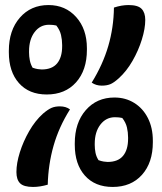

<svg xmlns="http://www.w3.org/2000/svg" viewBox="-20 -730 640 760"><path d="M172 -710Q239 -710 281.5 -662.5Q324 -615 324 -539V-533Q324 -452 281 -404Q238 -356 165 -356Q95 -356 55 -401Q15 -446 15 -523V-529Q15 -610 58.5 -660Q102 -710 172 -710ZM343 -403Q387 -474 408.5 -547.5Q430 -621 431 -700Q461 -710 489 -710Q526 -710 540.5 -695Q555 -680 555 -651Q555 -617 541.5 -573.5Q528 -530 504.5 -489Q481 -448 450 -420Q430 -402 416 -396.5Q402 -391 383 -391Q360 -391 343 -403ZM95 -522Q95 -507 98 -491.5Q101 -476 109 -462Q120 -458 129.5 -456.5Q139 -455 145 -455Q186 -455 206 -479Q226 -503 226 -547V-552Q226 -572 221.5 -591.5Q217 -611 203 -629Q191 -632 174 -632Q139 -632 117 -603Q95 -574 95 -527ZM433 -344Q477 -344 511.5 -322.5Q546 -301 565.5 -262.5Q585 -224 585 -173V-167Q585 -86 542 -38Q499 10 426 10Q356 10 316 -35Q276 -80 276 -157V-163Q276 -244 319.5 -294Q363 -344 433 -344ZM257 -297Q213 -227 192 -153Q171 -79 169 1Q138 10 111 10Q74 10 59.5 -4.5Q45 -19 45 -49Q45 -84 58.5 -127Q72 -170 95.5 -211Q119 -252 150 -280Q170 -297 184 -303Q198 -309 217 -309Q241 -309 257 -297ZM355 -156Q355 -141 358 -125.5Q361 -110 370 -96Q381 -92 390.5 -90.5Q400 -89 406 -89Q447 -89 467 -113Q487 -137 487 -181V-186Q487 -206 482.5 -225.5Q478 -245 464 -263Q452 -266 435 -266Q400 -266 377.5 -237Q355 -208 355 -161Z"/></svg>

Font: Recursive Mn Csl St SmB
Style: Regular
Weight: 600
Monospace: yes
Version: Version 1.079;hotconv 1.0.112;makeotfexe 2.5.65598; ttfautoh